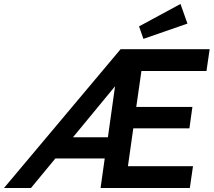

<svg xmlns="http://www.w3.org/2000/svg" viewBox="-20 -948 1077 968"><path d="M348 -256H524L560 -513ZM0 0 588 -700H1037L1021 -590H693L667 -409H950L935 -301H652L625 -110H953L937 0H487L508 -149H259L136 0ZM703 -752 681 -815 890 -928 925 -829Z"/></svg>

Font: Lexend Med
Style: Italic
Weight: 500
Italic angle: -8.13011°
Designer: Bonnie Shaver-Troup, Thomas Jockin
Foundry: Lexend
Version: Version 1.007